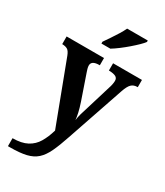

<svg xmlns="http://www.w3.org/2000/svg" viewBox="-242 -861 1023 1192"><g transform="rotate(30 270.0 -265.0)"><path d="M25 179Q89 179 129 157.5Q169 136 192 97Q215 58 230 6L63 -436Q52 -464 38.5 -472Q25 -480 4 -481H0V-536H268V-484H265Q209 -484 209 -449Q209 -439 212.5 -426.5Q216 -414 220 -403L280 -229Q293 -190 299 -162.5Q305 -135 307 -114Q310 -137 317 -162Q324 -187 329 -201L388 -395Q392 -406 395 -421Q398 -436 398 -447Q398 -467 382.5 -475Q367 -483 337 -484H333V-536H540V-484H537Q511 -484 495 -468.5Q479 -453 465 -412L325 -2Q301 70 279 116.5Q257 163 228 189Q199 215 154.5 225.5Q110 236 41 236H25ZM209 -619Q223 -639 240.5 -665Q258 -691 274.5 -717.5Q291 -744 301 -766H449V-756Q440 -743 420 -723.5Q400 -704 374.5 -682Q349 -660 322.5 -640Q296 -620 273 -606H209Z"/></g></svg>

Font: Noto Serif Thai SemiCondensed
Style: Bold
Weight: 700
Width: 4
Designer: Monotype Design Team
Foundry: Monotype Imaging Inc.
Version: Version 2.002; ttfautohint (v1.8.4.7-5d5b)